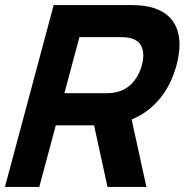

<svg xmlns="http://www.w3.org/2000/svg" viewBox="-46 -740 736 760"><path d="M533.5 0 475.1 -267C567.1 -304.5 626.4 -384 652.7 -482C660.4 -511 664.5 -538.3 664.5 -563.4C664.5 -643.3 623.4 -700.8 529.4 -716C511.2 -719 484.5 -720 470.5 -720H166.5L-26.5 0H109.5L174.9 -244H326.4L379.5 0ZM268.4 -593H430.4C444.4 -593 462.2 -592 475.1 -588C510.2 -577.7 521.2 -549.8 521.2 -520.7C521.2 -507.5 518.9 -494.1 515.7 -482C505.2 -443 477.3 -391 418.3 -376C403.2 -372 384.9 -371 370.9 -371H208.9Z"/></svg>

Font: Manrope
Style: ExtraBoldItalic
Weight: 800
Italic angle: -15°
Designer: Mikhail Sharanda
Foundry: Mikhail Sharanda
Version: Version 4.502;hotconv 1.0.109;makeotfexe 2.5.65596